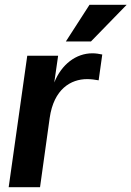

<svg xmlns="http://www.w3.org/2000/svg" viewBox="-20 -776 545 796"><path d="M16 0H146L186 -287C203 -407 274 -448 341 -448C356 -448 374 -446 389 -443L404 -550C391 -553 376 -555 363 -555C295 -555 235 -509 205 -434L221 -545H93ZM253 -604H357L505 -756H351Z"/></svg>

Font: Ronzino Bold
Style: Italic
Weight: 700
Italic angle: -8°
Designer: Nunzio Mazzaferro
Foundry: Collletttivo
Version: Version 1.000;Glyphs 3.3 (3337)